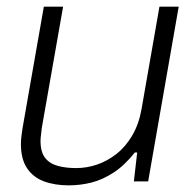

<svg xmlns="http://www.w3.org/2000/svg" viewBox="-20 -546 584 578"><path d="M187 12Q145 12 112.5 0Q80 -12 61.5 -39.5Q43 -67 43 -112Q43 -124 44.5 -136Q46 -148 48 -161L112 -526H170L106 -162Q105 -151 103.5 -140.5Q102 -130 102 -122Q102 -88 116 -70.5Q130 -53 154.5 -46.5Q179 -40 209 -40Q241 -40 272 -50.5Q303 -61 330.5 -82.5Q358 -104 378 -138Q398 -172 406 -217L460 -526H518L426 0H383L393 -87H386Q355 -48 322 -26.5Q289 -5 255.5 3.5Q222 12 187 12Z"/></svg>

Font: Archivo SemiBold ExtraLight
Style: Italic
Weight: 250
Italic angle: -10°
Version: Version 2.001